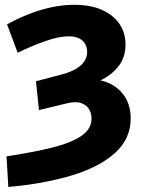

<svg xmlns="http://www.w3.org/2000/svg" viewBox="-20 -566 590 787"><path d="M14.1 200.3 6.7 74.9Q116 58.2 193.9 38.9Q271.8 19.5 313.6 -9Q355.3 -37.6 355.3 -80.2Q355.3 -101.3 344.9 -118.7Q334.5 -136.2 311.8 -143.8Q289.2 -151.4 252.3 -142L139.8 -114.8L127.4 -232.9L235.7 -261.5Q272.8 -271.9 295 -286Q317.1 -300 327.2 -317.2Q337.3 -334.3 337.3 -352.9Q337.3 -370 329.7 -384.5Q322.1 -399 305.5 -408.1Q288.8 -417.1 261.6 -417.1Q221.9 -417.1 167.3 -398Q112.6 -378.9 52.4 -349.9L8.9 -466Q48.3 -488.2 93.9 -506.5Q139.5 -524.8 188.1 -535.6Q236.7 -546.3 284.5 -546.3Q351 -546.3 397.9 -525.5Q444.7 -504.6 469.6 -468Q494.5 -431.4 494.5 -383.4Q494.5 -334.4 469.3 -299.2Q444.1 -264 399.6 -240.4Q355.2 -216.9 298 -202.3L293.4 -231.2Q352.1 -248.2 402.8 -233.8Q453.5 -219.4 484.6 -179.8Q515.7 -140.2 515.7 -80Q515.7 2.5 452.1 60.4Q388.4 118.3 275.4 152.7Q162.4 187.1 14.1 200.3Z"/></svg>

Font: Montserrat Alternates Thin
Style: Regular
Weight: 100
Designer: Julieta Ulanovsky
Foundry: Julieta Ulanovsky
Version: Version 9.000